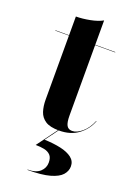

<svg xmlns="http://www.w3.org/2000/svg" viewBox="-158 -654 685 964"><g transform="rotate(20 185.0 -171.5)"><path d="M200 7Q151.5 7 126.8 -9.2Q102 -25.5 93 -53.2Q84 -81 84 -116V-560Q118 -560 158 -567.8Q198 -575.5 224 -590V-82.5Q224 -45 233 -29.2Q242 -13.5 262 -13.5Q287 -13.5 314.8 -37Q342.5 -60.5 359.5 -102H361.5Q343.5 -54 302.2 -23.5Q261 7 200 7ZM11 -458V-460H331V-458ZM119 247V245Q163.5 245 185.2 225Q207 205 207 176Q207 149.5 194.5 136.5Q182 123.5 161 119.2Q140 115 115 115L199.5 0.5H203L148 75Q196.5 76.5 235 85Q273.5 93.5 295.8 110.8Q318 128 318 156Q318 181 299.8 201.8Q281.5 222.5 238 234.8Q194.5 247 119 247Z"/></g></svg>

Font: Bodoni Moda 96pt
Style: Bold
Weight: 700
Version: Version 2.005